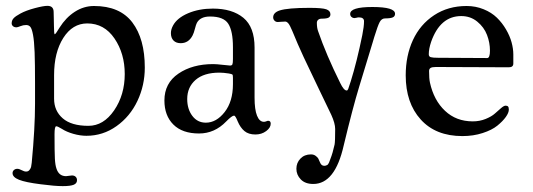

<svg xmlns="http://www.w3.org/2000/svg" viewBox="-20 -448 1806 650"><path d="M98.6 -97.2V-167Q98.6 -232.4 97.2 -271Q95.7 -309.6 91.8 -330.1Q87.9 -350.6 82.8 -356.9Q77.6 -363.3 68.4 -363.3Q58.6 -363.3 49.1 -359.4Q39.6 -355.5 35.6 -355.5Q28.3 -355.5 23.9 -359.4Q19.5 -363.3 19.5 -369.1Q19.5 -378.9 25.9 -386Q32.2 -393.1 49.3 -402.3Q68.4 -412.6 97.7 -420.4Q127 -428.2 140.6 -428.2Q161.6 -428.2 161.6 -407.2Q161.6 -401.4 162.1 -386.2Q162.6 -371.1 162.6 -360.8Q162.6 -332 165.5 -332Q168.5 -332.5 181.6 -354.5Q203.1 -388.7 233.4 -408.2Q263.7 -427.7 298.3 -427.7Q385.7 -427.7 428 -372.1Q470.2 -316.4 470.2 -219.2Q470.2 -159.2 445.3 -106.4Q420.4 -53.7 374.5 -21Q328.6 11.7 272.5 11.7Q251.5 11.7 228.3 5.1Q205.1 -1.5 189.5 -11.7Q175.3 -20.5 170.4 -20.5Q164.6 -20.5 164.6 6.3Q164.6 67.4 165.8 89.4Q167 111.3 171.4 123.5Q179.7 148.4 203.6 148.4Q207 148.4 213.4 147.2Q219.7 146 223.6 146Q231.4 146 236.1 150.4Q240.7 154.8 240.7 162.1Q240.7 172.9 229.5 177.5Q218.3 182.1 192.4 182.1Q165 182.1 117.7 175.8Q66.4 169.4 44.4 160.6Q22.5 151.9 22.5 138.2Q22.5 131.8 27.1 127.7Q31.7 123.5 38.6 123.5Q44.9 123.5 53.5 128.2Q62 132.8 68.4 132.8Q75.7 132.8 79.8 127.4Q84 122.1 85.2 117.2Q86.4 112.3 87.4 103Q98.6 -14.6 98.6 -97.2ZM279.3 -22Q330.6 -22 366.5 -74.5Q402.3 -127 402.3 -197.3Q402.3 -266.6 367.7 -317.6Q333 -368.7 275.4 -368.7Q225.6 -368.7 194.3 -319.6Q163.1 -270.5 163.1 -193.8V-113.8Q163.1 -72.8 192.4 -47.4Q221.7 -22 279.3 -22Z M558.6 -335.9Q558.6 -348.6 565.9 -361.8Q579.6 -387.2 616.7 -403.1Q653.8 -418.9 700.7 -418.9Q766.1 -418.9 804 -387.7Q841.8 -356.4 841.8 -287.1V-117.2Q841.8 -77.1 850.1 -56.4Q858.4 -35.6 873.5 -35.6Q877.4 -35.6 881.6 -37.4Q885.7 -39.1 887.7 -39.1Q896.5 -39.1 896.5 -29.3Q896.5 -15.6 881.1 -4.2Q865.7 7.3 844.7 7.3Q821.3 7.3 807.4 -4.4Q793.5 -16.1 784.7 -37.1Q776.9 -56.6 772.5 -56.6Q765.1 -56.6 745.6 -36.6Q706.5 3.9 653.8 3.9Q597.2 3.9 566.9 -26.4Q536.6 -56.6 536.6 -107.9Q536.6 -166.5 584 -198.7Q631.3 -231 701.7 -231Q712.9 -231 734.1 -228.5Q755.4 -226.1 758.8 -226.1Q765.1 -226.1 766.8 -230.2Q768.6 -234.4 768.6 -248.5V-288.1Q768.6 -342.8 752.9 -367.4Q737.3 -392.1 690.9 -392.1Q658.2 -392.1 646.5 -370.6Q643.6 -365.2 639.9 -350.6Q636.2 -335.9 631.8 -327.6Q618.2 -301.8 591.8 -301.8Q576.2 -301.8 567.4 -310.8Q558.6 -319.8 558.6 -335.9ZM768.6 -163.1V-184.6Q768.6 -193.8 766.8 -195.6Q765.1 -197.3 754.9 -199.2Q736.3 -202.1 722.7 -202.1Q670.4 -202.1 642.1 -177.5Q613.8 -152.8 613.8 -112.8Q613.8 -78.6 631.1 -55.7Q648.4 -32.7 676.8 -32.7Q712.4 -32.7 740.5 -68.6Q768.6 -104.5 768.6 -163.1Z M1032.7 74.7Q1042 74.7 1048.6 79.6Q1055.2 84.5 1057.6 88.9Q1060.1 93.3 1063.5 102.1Q1067.9 113.3 1077.6 113.3Q1081.1 113.3 1083.7 112.3Q1086.4 111.3 1088.1 110.4Q1089.8 109.4 1091.6 106.4Q1093.3 103.5 1094 102.1Q1094.7 100.6 1096.2 96.2Q1097.7 91.8 1098.6 89.8Q1106.4 70.3 1112.8 41Q1114.7 30.3 1114.7 -11.2Q1114.7 -30.3 1101.6 -59.1Q1089.4 -85 1059.1 -147.5Q1028.8 -210 1008.1 -254.6Q987.3 -299.3 969.7 -342.8Q961.4 -362.8 956.1 -368.9Q950.7 -375 945.8 -375Q941.9 -375 932.4 -374.3Q922.9 -373.5 920.4 -373.5Q913.6 -373.5 909.2 -378.2Q904.8 -382.8 904.8 -389.2Q904.8 -405.3 926.8 -412.6Q954.1 -421.4 1027.8 -421.4Q1070.8 -421.4 1084.7 -416.5Q1098.6 -411.6 1098.6 -399.4Q1098.6 -392.1 1092.5 -388.4Q1086.4 -384.8 1068.8 -384.8Q1061.5 -384.8 1057.1 -380.9Q1052.7 -377 1052.7 -370.6Q1052.7 -354.5 1056.6 -343.3Q1084.5 -262.2 1131.8 -167Q1144 -141.6 1153.8 -141.6Q1156.7 -141.6 1158.9 -147Q1161.1 -152.3 1167.5 -172.9Q1188 -238.3 1206.5 -329.1Q1212.4 -358.4 1212.4 -376Q1212.4 -389.2 1194.8 -389.2Q1191.4 -389.2 1186.8 -387.9Q1182.1 -386.7 1179.7 -386.7Q1174.3 -386.7 1169.9 -390.6Q1165.5 -394.5 1165.5 -400.9Q1165.5 -424.3 1240.7 -424.3Q1317.4 -424.3 1317.4 -401.4Q1317.4 -392.6 1309.8 -389.2Q1302.2 -385.7 1283.7 -385.7Q1272 -385.7 1265.4 -373.3Q1258.8 -360.8 1247.1 -322.8Q1243.7 -311 1241.7 -304.7L1195.8 -153.8Q1174.3 -83.5 1143.6 44.4Q1114.3 174.8 1040.5 174.8Q1013.2 174.8 998.3 159.4Q983.4 144 983.4 123.5Q983.4 103 997.1 88.9Q1010.7 74.7 1032.7 74.7Z M1559.6 -427.7Q1590.3 -427.7 1617.2 -416.7Q1644 -405.8 1662.1 -388.2Q1680.2 -370.6 1693.1 -348.4Q1706.1 -326.2 1711.9 -304.7Q1717.8 -283.2 1717.8 -263.7V-232.9Q1717.8 -220.2 1702.6 -220.2L1455.6 -221.2Q1442.9 -221.2 1437.7 -218Q1432.6 -214.8 1432.6 -207.5Q1432.6 -182.1 1435.5 -168.5Q1448.7 -108.4 1486.6 -72.8Q1524.4 -37.1 1580.6 -37.1Q1604 -37.1 1624.3 -45.4Q1644.5 -53.7 1655.5 -63.7Q1666.5 -73.7 1676.3 -82Q1686 -90.3 1691.4 -90.3Q1697.3 -90.3 1700 -87.4Q1702.6 -84.5 1702.6 -76.7Q1702.6 -66.4 1692.4 -52Q1682.1 -37.6 1663.8 -22.7Q1645.5 -7.8 1614 2.4Q1582.5 12.7 1545.4 12.7Q1455.1 12.7 1404.3 -43.5Q1353.5 -99.6 1353.5 -192.9Q1353.5 -259.3 1377.9 -312.3Q1402.3 -365.2 1449.7 -396.5Q1497.1 -427.7 1559.6 -427.7ZM1629.4 -251.5Q1638.7 -251.5 1638.7 -276.4Q1638.7 -303.7 1628.7 -329.8Q1618.7 -356 1595.7 -374.8Q1572.8 -393.6 1541.5 -393.6Q1470.2 -393.6 1439.5 -306.2Q1431.6 -282.7 1431.6 -264.2Q1431.6 -256.3 1438.5 -254.4Q1445.3 -252.4 1463.4 -252.4Z"/></svg>

Font: Cooper*
Style: Regular
Weight: 400
Designer: Owen Earl
Foundry: indestructible type*
Version: Version 0.001